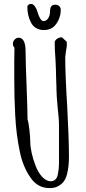

<svg xmlns="http://www.w3.org/2000/svg" viewBox="-20 -945 441 983"><path d="M136 -36Q97 -91 81 -171Q63 -256 58 -353Q53 -441 53 -544V-627Q54 -662 54 -701Q46 -709 46 -721Q46 -733 55 -742.5Q64 -752 75 -752Q111 -752 111 -681Q111 -635 116 -507Q121 -379 121 -333Q126 -320 130.5 -281Q135 -242 135 -217Q135 -195 142 -162.5Q149 -130 162 -97Q175 -62 196 -39.5Q217 -17 240 -17Q254 -17 263.5 -26Q273 -35 276 -52Q282 -80 282 -107V-302Q282 -339 275 -396Q269 -459 269 -491V-498Q269 -514 268 -527L267 -556Q267 -584 264 -641Q260 -692 260 -727Q260 -738 271.5 -746Q283 -754 297 -754L322 -731V-714Q322 -702 318 -685Q314 -657 314 -653Q314 -562 324 -402Q333 -234 333 -141Q333 -91 323 -53Q317 -30 306.5 -16Q296 -2 278 8Q261 18 234 18Q172 18 136 -36ZM138 -831Q120 -866 120 -910Q120 -916 125.5 -920.5Q131 -925 139 -925Q150 -925 159 -912Q168 -899 173 -881Q178 -863 186 -850Q194 -837 202 -837Q218 -837 227 -852Q236 -867 236 -883Q236 -903 242 -912Q248 -921 264 -921Q275 -921 283 -913.5Q291 -906 291 -896Q291 -883 289 -871Q281 -835 260 -813Q239 -791 205 -791Q182 -791 164.5 -801.5Q147 -812 138 -831Z"/></svg>

Font: Amatic SC
Style: Bold
Weight: 700
Designer: Multiple Designers
Foundry: Vernon Adams
Version: Version 2.505